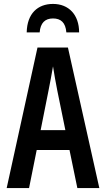

<svg xmlns="http://www.w3.org/2000/svg" viewBox="-20 -958 540 978"><path d="M250 -938C172 -938 118 -889 116 -793H182C186 -841 209 -864 250 -864C290 -864 314 -843 318 -793H383C383 -883 330 -938 250 -938ZM14 0H128L167 -194H334L374 0H486L326 -716H171ZM227 -496C234 -530 244 -584 250 -620C255 -584 265 -533 272 -496L313 -295H187Z"/></svg>

Font: Noto Sans Mono ExtraCondensed SemiBold
Style: Regular
Weight: 600
Width: 2
Designer: Monotype Design Team
Foundry: Monotype Imaging Inc.
Version: Version 2.014